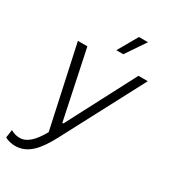

<svg xmlns="http://www.w3.org/2000/svg" viewBox="-239 -822 991 1123"><g transform="rotate(30 256.5 -261.0)"><path d="M49 196C134 196 189 132 244 28L533 -520H470L229 -59H222L125 -520H61L180 28C139 101 98 142 49 142C28 142 9 137 -12 125L-20 178C-1 191 26 196 49 196ZM330 -585 420 -718H359L283 -585Z"/></g></svg>

Font: Fixel Text 20240404 Light
Style: Italic
Weight: 300
Width: 4
Italic angle: -10°
Designer: AlfaBravo + MacPaw
Foundry: Kyrylo Tkachov, Marchela Mozhyna, Serhii Makarenko, Maria Weinstein, Zakhar Kryvoshyya
Version: Version 1.211;Glyphs 3.2 (3225)